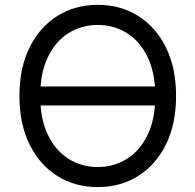

<svg xmlns="http://www.w3.org/2000/svg" viewBox="-20 -757 801 787"><path d="M630.7 -402.7V-324.6H130.7V-402.7ZM701.7 -363.6Q701.7 -248.6 660.2 -164.8Q618.6 -81 546.2 -35.5Q473.7 9.9 380.7 9.9Q287.6 9.9 215.2 -35.5Q142.8 -81 101.2 -164.8Q59.7 -248.6 59.7 -363.6Q59.7 -478.7 101.2 -562.5Q142.8 -646.3 215.2 -691.8Q287.6 -737.2 380.7 -737.2Q473.7 -737.2 546.2 -691.8Q618.6 -646.3 660.2 -562.5Q701.7 -478.7 701.7 -363.6ZM616.5 -363.6Q616.5 -458.1 585 -523.1Q553.6 -588.1 500.2 -621.4Q446.7 -654.8 380.7 -654.8Q314.6 -654.8 261.2 -621.4Q207.7 -588.1 176.3 -523.1Q144.9 -458.1 144.9 -363.6Q144.9 -269.2 176.3 -204.2Q207.7 -139.2 261.2 -105.8Q314.6 -72.4 380.7 -72.4Q446.7 -72.4 500.2 -105.8Q553.6 -139.2 585 -204.2Q616.5 -269.2 616.5 -363.6Z"/></svg>

Font: InterMG
Style: Regular
Weight: 400
Designer: Rasmus Andersson
Foundry: rsms
Version: Version 3.019;December 26, 2023;FontCreator 15.0.0.2955 64-b